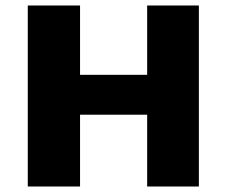

<svg xmlns="http://www.w3.org/2000/svg" viewBox="-20 -678 825 698"><path d="M515 0V-658H703V0ZM81 0V-658H271V0ZM135 -261V-406H616V-261Z"/></svg>

Font: Ysabeau SC Black
Style: Regular
Weight: 900
Designer: Christian Thalmann (Catharsis Fonts)
Version: Version 2.001;gftools[0.9.30]; featfreeze: smcp